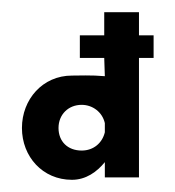

<svg xmlns="http://www.w3.org/2000/svg" viewBox="-20 -291 287 315"><path d="M208 0V-196H232V-233H208V-271H151V-233H111V-196H151L152 -166C130 -168 108 -167 98 -167C50 -167 16 -128 16 -81C16 -34 50 4 98 4C121 4 139 -9 152 -25V0ZM76 -81C76 -103 92 -119 114 -119C132 -119 148 -107 152 -89V-74C148 -57 134 -44 114 -44C91 -44 76 -59 76 -81Z"/></svg>

Font: Hussar Tani
Style: Dwa
Weight: 700
Foundry: Cannot Into Space Fonts
Version: Version 0.92